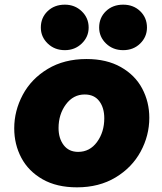

<svg xmlns="http://www.w3.org/2000/svg" viewBox="-20 -793 693 823"><path d="M155 -675Q155 -717 184 -745Q213 -773 258 -773Q301 -773 330.5 -744.5Q360 -716 360 -675Q360 -635 330.5 -606.5Q301 -578 258 -578Q214 -578 184.5 -606.5Q155 -635 155 -675ZM405 -675Q405 -717 434 -745Q463 -773 508 -773Q552 -773 581 -745Q610 -717 610 -675Q610 -635 581 -606.5Q552 -578 508 -578Q464 -578 434.5 -606.5Q405 -635 405 -675ZM41 -243Q41 -318 77.5 -386.5Q114 -455 184.5 -497.5Q255 -540 351 -540Q437 -540 498 -505.5Q559 -471 589.5 -413.5Q620 -356 620 -288Q620 -212 583 -143.5Q546 -75 475.5 -32.5Q405 10 310 10Q223 10 162.5 -24.5Q102 -59 71.5 -116.5Q41 -174 41 -243ZM427 -286Q427 -331 405.5 -359.5Q384 -388 343 -388Q294 -388 262.5 -345.5Q231 -303 231 -244Q231 -200 253 -171Q275 -142 315 -142Q365 -142 396 -184.5Q427 -227 427 -286Z"/></svg>

Font: Be Vietnam Black
Style: Italic
Weight: 900
Italic angle: -9°
Designer: Lam Bao; Tony Le; Vietanh Nguyen
Foundry: Yellow Type Foundry
Version: Version 5.000